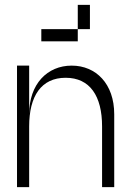

<svg xmlns="http://www.w3.org/2000/svg" viewBox="-20 -770 540 790"><path d="M275 -500C175 -500 100 -425 100 -300V-500H50V0H100V-250C100 -375 150 -450 250 -450C350 -450 400 -375 400 -250V0H450V-300C450 -425 375 -500 275 -500ZM150 -600H300V-650H150ZM300 -650H350V-750H300Z"/></svg>

Font: LS-VG5000 Light
Style: Regular
Weight: 400
Designer: Justin Bihan, 2021
Foundry: Justin Bihan, 2021
Version: Version 1.000;Glyphs 3.1.2 (3151)